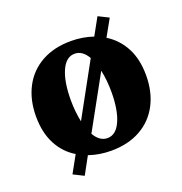

<svg xmlns="http://www.w3.org/2000/svg" viewBox="-124 -716 858 903"><g transform="rotate(-20 304.5 -264.5)"><path d="M303 -540Q362 -540 414 -522L461 -607L513 -581L466 -497Q520 -464 550.5 -406.5Q581 -349 581 -268Q581 -185 548 -122Q515 -59 453 -24.5Q391 10 306 10Q248 10 195 -8L148 78L96 52L143 -33Q89 -65 58.5 -123Q28 -181 28 -262Q28 -345 61 -408Q94 -471 156 -505.5Q218 -540 303 -540ZM219 -169 364 -433Q338 -478 299 -478Q256 -478 232 -424Q208 -370 208 -279Q208 -221 219 -169ZM310 -52Q353 -52 377 -106Q401 -160 401 -250Q401 -308 390 -360L245 -97Q271 -52 310 -52Z"/></g></svg>

Font: Minipax
Style: Bold
Weight: 700
Designer: Raphaël Ronot, Igor Stepanchenko (Cyrillic)
Foundry: steppetype
Version: Version 1.002